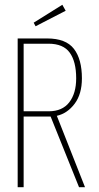

<svg xmlns="http://www.w3.org/2000/svg" viewBox="-20 -784 415 804"><path d="M54 0V-623H177Q256 -623 289.5 -579.5Q323 -536 323 -456Q323 -390 292.5 -349.5Q262 -309 218 -299L336 0H311L192 -296H79V0ZM79 -318H184Q241 -318 270 -355.5Q299 -393 299 -456Q299 -526 272 -563.5Q245 -601 183 -601H79ZM129 -674 121 -689 241 -764 255 -739Z"/></svg>

Font: Inconsolata Condensed ExtraLight
Style: Regular
Weight: 200
Width: 3
Monospace: yes
Designer: Raph Levien, Cyreal, Brenton Simpson
Foundry: Raph Levien, Cyreal, Google
Version: Version 3.100; ttfautohint (v1.8.4.7-5d5b)